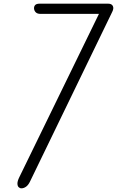

<svg xmlns="http://www.w3.org/2000/svg" viewBox="-20 -1024 652 1044"><path d="M96.5 0Q88 0 81.5 -6.2Q75 -12.5 74.8 -25.8Q74.5 -39 85 -60.5L518 -948.5H200.5Q183 -948.5 174.5 -957Q166 -965.5 165 -978Q164.5 -989 171.2 -996.5Q178 -1004 195.5 -1004H568.5Q587 -1004 593.5 -991.5Q600 -979 590.5 -960L143 -36.5Q133.5 -17 121.2 -8.5Q109 0 96.5 0Z"/></svg>

Font: Edu SA Hand Cursive
Style: Regular
Weight: 400
Designer: Tina and Corey Anderson, Eben Sorkin, Mirko Velimirovic
Foundry: Google for Education
Version: Version 2.000